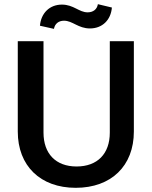

<svg xmlns="http://www.w3.org/2000/svg" viewBox="-20 -884 725 918"><path d="M342 14C512 14 620 -91 620 -255V-687H505V-250C505 -149 446 -88 346 -88C247 -88 188 -149 188 -250V-687H65V-255C65 -91 173 14 342 14ZM171 -761 238 -746C242 -770 260 -785 286 -785C327 -785 354 -748 410 -748C469 -748 510 -788 515 -848L448 -864C444 -839 425 -825 399 -825C358 -825 332 -862 276 -862C217 -862 176 -821 171 -761Z"/></svg>

Font: Ronzino Medium
Style: Regular
Weight: 500
Designer: Nunzio Mazzaferro
Foundry: Collletttivo
Version: Version 1.000;Glyphs 3.3 (3337)